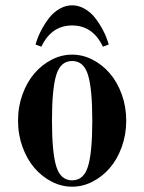

<svg xmlns="http://www.w3.org/2000/svg" viewBox="-20 -692 544 724"><path d="M176 -237C176 -316.3 181.3 -373.7 192 -409C202.7 -444.3 222.7 -462 252 -462C281.3 -462 301.3 -444.3 312 -409C322.7 -373.7 328 -316.3 328 -237C328 -157.7 322.7 -100.3 312 -65C301.3 -29.7 281.3 -12 252 -12C222.7 -12 202.7 -29.7 192 -65C181.3 -100.3 176 -157.7 176 -237ZM48 -237C48 -201.7 53.7 -168.5 65 -137.5C76.3 -106.5 91.3 -80.2 110 -58.5C128.7 -36.8 150.3 -19.7 175 -7C199.7 5.7 225.3 12 252 12C278.7 12 304.3 5.7 329 -7C353.7 -19.7 375.3 -36.8 394 -58.5C412.7 -80.2 427.7 -106.5 439 -137.5C450.3 -168.5 456 -201.7 456 -237C456 -272.3 450.3 -305.5 439 -336.5C427.7 -367.5 412.7 -393.8 394 -415.5C375.3 -437.2 353.7 -454.3 329 -467C304.3 -479.7 278.7 -486 252 -486C225.3 -486 199.7 -479.7 175 -467C150.3 -454.3 128.7 -437.2 110 -415.5C91.3 -393.8 76.3 -367.5 65 -336.5C53.7 -305.5 48 -272.3 48 -237ZM114 -524 136 -516C161.3 -569.3 200 -596 252 -596C304 -596 342.7 -569.3 368 -516L390 -524C384.7 -542.7 377.7 -560.3 369 -577C360.3 -593.7 350.3 -609.3 339 -624C327.7 -638.7 314.3 -650.3 299 -659C283.7 -667.7 268 -672 252 -672C236 -672 220.3 -667.7 205 -659C189.7 -650.3 176.3 -638.7 165 -624C153.7 -609.3 143.7 -593.7 135 -577C126.3 -560.3 119.3 -542.7 114 -524Z"/></svg>

Font: Km Standard TT
Style: Bold
Weight: 700
Designer: Alexey Kryukov <alexios@thessalonica.org.ru>
Version: Version 2.0.2